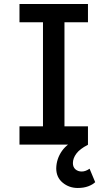

<svg xmlns="http://www.w3.org/2000/svg" viewBox="-20 -720 535 956"><path d="M77 0V-91H194V-609H77V-700H418V-609H301V-91H418V0ZM367 216Q324 216 292 189.5Q260 163 260 118Q261 71 288.5 31.5Q316 -8 383 -37L418 1Q378 21 360.5 44.5Q343 68 343 92Q343 112 355.5 123Q368 134 387 134Q406 134 426 120L454 187Q442 199 419.5 207.5Q397 216 367 216Z"/></svg>

Font: Inclusive Sans Medium
Style: Regular
Weight: 500
Designer: Olivia King
Foundry: Olivia King
Version: Version 2.004